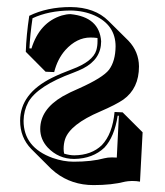

<svg xmlns="http://www.w3.org/2000/svg" viewBox="-20 -459 467 545"><path d="M328.1 -140.1 384.8 -83.5 377.4 56.6Q367.7 54.7 354.5 54.7Q341.8 55.2 335.4 56.6Q297.4 66.4 245.6 66.4Q183.6 66.4 137.7 30.8Q130.9 25.4 125.5 20.5L68.8 -36.1Q37.1 -68.8 37.1 -116.2Q37.1 -193.4 127.9 -238.3Q151.4 -250 184.1 -262.2Q243.7 -284.2 253.4 -316.4Q256.8 -328.1 256.8 -341.8Q256.8 -347.2 256.8 -351.1Q247.1 -352.5 236.8 -352.5Q197.8 -352.5 165.5 -316.9Q143.1 -291.5 133.8 -254.4L109.4 -255.4L53.2 -312Q54.7 -358.9 63 -414.1Q113.8 -439 180.2 -439Q249 -438.5 288.1 -399.4L344.7 -343.3Q374 -312.5 374.5 -270.5Q374.5 -208 330.1 -176.3Q309.6 -162.1 264.6 -142.6Q178.7 -106 164.6 -63.5Q160.6 -50.8 160.6 -36.6Q160.6 -29.3 162.1 -22.9Q177.7 -18.1 190.9 -18.1Q239.7 -18.6 269 -46.9Q299.3 -78.6 305.2 -141.1ZM317.4 -130.4H314Q304.7 -70.3 276.4 -40Q243.7 -8.8 190.9 -7.8Q146 -7.8 115.2 -40.5Q94.2 -63.5 94.2 -92.8Q94.2 -147.9 157.2 -185.1Q177.7 -196.8 204.1 -208Q272 -238.3 289.6 -261.2Q307.6 -285.6 308.1 -327.1Q308.1 -387.7 248.5 -415Q217.8 -428.7 180.2 -429.2Q118.2 -428.7 72.3 -407.2Q65.4 -360.4 63.5 -321.8L69.3 -321.3Q92.3 -395.5 155.3 -415Q168.9 -418.9 180.2 -418.9Q262.2 -410.6 267.1 -341.8Q267.1 -291 215.8 -264.6Q203.1 -258.3 187.5 -252.4Q86.9 -215.3 60.5 -169.4Q47.4 -145 46.9 -116.2Q46.9 -40.5 129.4 -10.7Q160.2 0 189 0Q240.7 0 276.4 -9.8Q285.6 -12.2 297.9 -12.2Q306.2 -12.2 311.5 -11.7Z"/></svg>

Font: Linux Biolinum Shadow O
Style: Bold
Weight: 700
Designer: Philipp H. Poll
Foundry: Philipp H. Poll
Version: Version 0.9.2